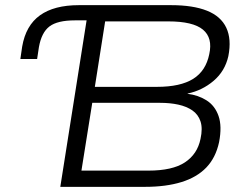

<svg xmlns="http://www.w3.org/2000/svg" viewBox="-20 -725 974 745"><path d="M214 0 316 -646H271Q203 -646 172 -622.5Q141 -599 131 -542L124 -496H59L66 -544Q80 -626 135 -665.5Q190 -705 286 -705H644Q729 -705 783 -683.5Q837 -662 858 -617.5Q879 -573 866 -507Q853 -449 809 -411.5Q765 -374 708 -362V-361Q749 -356 781.5 -335.5Q814 -315 828 -275Q842 -235 830 -173Q817 -113 780.5 -75Q744 -37 684 -18.5Q624 0 543 0ZM296 -63H556Q649 -63 697.5 -95Q746 -127 758 -186Q767 -227 758 -254Q749 -281 726.5 -296.5Q704 -312 672 -319Q640 -326 601 -326H338ZM348 -388H589Q680 -388 729.5 -419Q779 -450 792 -515Q806 -578 767.5 -610Q729 -642 633 -642H388Z"/></svg>

Font: Nunito Sans 7pt SemiExpanded Light
Style: Italic
Weight: 300
Width: 6
Italic angle: -9°
Designer: Vernon Adams
Foundry: Vernon Adams
Version: Version 3.101;gftools[0.9.27]